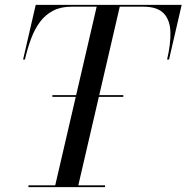

<svg xmlns="http://www.w3.org/2000/svg" viewBox="-20 -770 768 790"><path d="M195.5 -371.5V-378.5H487.5V-371.5ZM205.5 0 379.5 -750H474.5L300.5 0ZM97 0V-7.5H412V0ZM75 -525 127 -750H727.5L675.5 -525H667.5Q682.5 -588.5 681.2 -637.5Q680 -686.5 654 -714.5Q628 -742.5 569.5 -742.5H274.5Q230.5 -742.5 199 -726.2Q167.5 -710 145.5 -681Q123.5 -652 108.5 -612.2Q93.5 -572.5 82.5 -525Z"/></svg>

Font: Bodoni Moda 28pt
Style: Italic
Weight: 400
Italic angle: -13°
Designer: Owen Earl
Foundry: indestructible type
Version: Version 2.004